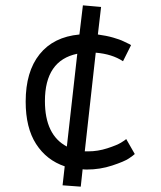

<svg xmlns="http://www.w3.org/2000/svg" viewBox="-20 -624 601 718"><path d="M470 -455 440 -395Q399 -422 338 -427L297 -58H310Q346 -58 381.5 -69.5Q417 -81 432.5 -90.5Q448 -100 452 -104L484 -48Q479 -43 462 -31.5Q445 -20 399.5 -5Q354 10 305 10Q294 10 289 9L282 74L214 69L222 -2Q154 -25 115 -85.5Q76 -146 76 -244Q76 -356 128 -421Q180 -486 277 -495L290 -604L358 -598L346 -495Q361 -493 376 -490Q391 -487 403 -483.5Q415 -480 425 -476.5Q435 -473 443 -469Q451 -465 456.5 -462.5Q462 -460 466 -458ZM148 -246Q148 -119 230 -76L269 -423Q148 -398 148 -246Z"/></svg>

Font: Biancoenero Regular
Style: Regular
Weight: 400
Designer: Riccardo Lorusso, Umberto Mischi
Foundry: Biancoenero Edizioni
Version: Version 0.000